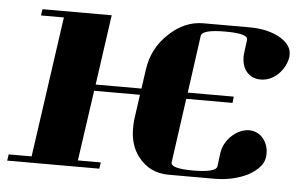

<svg xmlns="http://www.w3.org/2000/svg" viewBox="-40 -518 909 575"><g transform="rotate(5 414.5 -230.5)"><path d="M0 0 2.9 -19H71.8L131.8 -441.9H63L65.9 -460.9H273.9L244.1 -250H381.8L390.1 -308.1Q398.9 -372.1 445.8 -416Q492.2 -460.9 549.8 -460.9H688Q745.6 -460.9 783.2 -438Q814.9 -418 814.9 -391.1V-383.8Q810.5 -353.5 787.1 -330.1Q763.7 -308.1 734.9 -308.1Q706.1 -308.1 689.9 -330.1Q678.2 -346.2 678.2 -371.1Q678.2 -379.9 679.2 -384.8L684.1 -422.9Q687 -441.9 617.2 -441.9Q547.9 -441.9 544.9 -422.9L521 -250H659.2L657.2 -231H518.1L491.2 -38.1Q488.3 -19 557.1 -19Q626 -19 628.9 -38.1L633.8 -77.1Q638.2 -108.4 662.1 -130.9Q685.1 -152.3 712.9 -153.8Q741.7 -153.8 758.8 -130.9Q772 -112.8 772 -89.8Q772 -81.1 771 -76.2Q766.6 -46.4 723.1 -22Q678.2 0 623 0H484.9Q427.7 0 393.1 -44.9Q367.2 -79.1 367.2 -127.9Q367.2 -145 368.2 -153.8L378.9 -231H241.2L210.9 -19H279.8L276.9 0Z"/></g></svg>

Font: Hjet
Style: Italic
Weight: 400
Designer: T. Christopher White
Version: Version 1.2